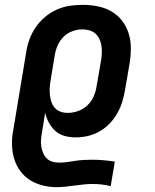

<svg xmlns="http://www.w3.org/2000/svg" viewBox="-20 -558 640 791"><path d="M213 213Q185 213 158 206.5Q131 200 108.5 187Q86 174 69 153.5Q52 133 42.5 108Q33 83 30.5 55.5Q28 28 31 0L88 -343Q92 -370 101.5 -396Q111 -422 127 -445.5Q143 -469 165.5 -488Q188 -507 214 -518.5Q240 -530 267 -534Q294 -538 321 -538Q352 -538 382.5 -532Q413 -526 439 -511Q465 -496 483 -472.5Q501 -449 510 -420.5Q519 -392 519 -360Q519 -328 514 -297L495 -187Q491 -162 483.5 -138Q476 -114 463 -91Q450 -68 431 -48.5Q412 -29 389 -16Q366 -3 341 2.5Q316 8 291 8Q268 8 246 2Q224 -4 208 -18.5Q192 -33 181.5 -52.5Q171 -72 166 -94L153 -12Q150 3 149 17.5Q148 32 150 45.5Q152 59 157.5 72Q163 85 172.5 94.5Q182 104 195.5 108Q209 112 223 112Q240 112 257 109.5Q274 107 291 104.5Q308 102 325 101Q342 100 359 100Q382 100 405.5 102Q429 104 453 108L436 209Q417 204 398.5 202Q380 200 361 200Q342 200 323.5 202Q305 204 286.5 206.5Q268 209 249.5 211Q231 213 213 213ZM259 -93Q280 -93 301.5 -100.5Q323 -108 340 -124Q357 -140 366 -161Q375 -182 378 -203L397 -313Q399 -328 399.5 -343Q400 -358 397.5 -372Q395 -386 389 -398.5Q383 -411 372.5 -420Q362 -429 348 -433Q334 -437 319 -437Q298 -437 277 -429Q256 -421 240.5 -405Q225 -389 216.5 -368.5Q208 -348 205 -327L189 -230Q186 -214 185 -198.5Q184 -183 185.5 -168Q187 -153 191.5 -139Q196 -125 205.5 -114Q215 -103 229 -98Q243 -93 259 -93Z"/></svg>

Font: Iosevka Curly Slab Extended
Style: Bold Italic
Weight: 700
Width: 7
Italic angle: -9°
Monospace: yes
Designer: Belleve Invis
Foundry: Belleve Invis
Version: Version 11.0.0; ttfautohint (v1.8.3)